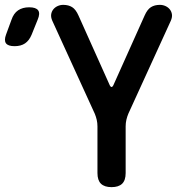

<svg xmlns="http://www.w3.org/2000/svg" viewBox="-159 -760 779 790"><path d="M-29 -617Q-39 -593 -56 -581.5Q-73 -570 -99 -570Q-126 -570 -134.5 -582Q-143 -594 -134 -618L-112 -678Q-103 -705 -84.5 -717.5Q-66 -730 -39 -730Q-11 -730 -2 -717.5Q7 -705 -4 -679ZM300 10Q271 10 256.5 -4Q242 -18 242 -48V-240Q242 -254 239 -267Q236 -280 231 -292L56 -675Q50 -689 51.5 -700.5Q53 -712 60 -721Q67 -730 78 -735Q89 -740 101 -740Q123 -740 138 -730.5Q153 -721 164 -696L290 -415Q295 -402 300 -402Q305 -402 310 -415L436 -696Q447 -721 462 -730.5Q477 -740 499 -740Q511 -740 522 -735Q533 -730 540 -721Q547 -712 548.5 -700.5Q550 -689 544 -675L369 -292Q364 -280 361 -267Q358 -254 358 -240V-48Q358 -18 343.5 -4Q329 10 300 10Z"/></svg>

Font: Maple Mono SemiBold
Style: Regular
Weight: 600
Monospace: yes
Designer: subframe7536
Version: Version 7.000